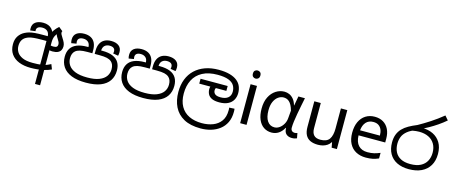

<svg xmlns="http://www.w3.org/2000/svg" viewBox="-54 -1577 6016 2552"><g transform="rotate(15 2953.5 -300.5)"><path d="M344 11Q251 11 182 -16.5Q113 -44 74.5 -98.5Q36 -153 36 -233Q36 -300 65.5 -345Q95 -390 143 -415Q172 -430 204.5 -439Q237 -448 281.5 -451.5Q326 -455 389 -455H456Q453 -502 426.5 -524Q400 -546 359 -546Q320 -546 300 -531.5Q280 -517 280 -492Q280 -488 280.5 -484Q281 -480 281 -477L210 -468Q209 -477 208.5 -485Q208 -493 208 -499Q208 -554 247 -583Q286 -612 354 -612Q392 -612 422.5 -600Q453 -588 474 -564.5Q495 -541 506 -507.5Q517 -474 517 -430V-389H396Q326 -389 284.5 -385Q243 -381 218 -373Q193 -365 172 -352Q143 -334 127.5 -303.5Q112 -273 112 -229Q112 -185 135 -146.5Q158 -108 210.5 -84Q263 -60 352 -60Q387 -60 419 -61.5Q451 -63 482 -70L502 -72Q527 -77 550 -86.5Q573 -96 598 -109L624 -42Q578 -21 529.5 -9.5Q481 2 434 6.5Q387 11 344 11ZM456 202V-393Q461 -439 475 -478Q489 -517 513 -550.5Q537 -584 571 -613L626 -569Q612 -558 600 -547Q588 -536 578 -526Q556 -503 545 -481.5Q534 -460 530 -437.5Q526 -415 526 -389V202ZM566 -275Q544 -275 514 -283Q484 -291 463 -310L478 -366Q504 -350 524 -345.5Q544 -341 562 -341Q595 -341 608 -352Q621 -363 621 -384Q621 -403 613.5 -418.5Q606 -434 592 -456Q576 -480 569 -497.5Q562 -515 562 -536L626 -569Q623 -564 621.5 -560Q620 -556 620 -548Q620 -537 627 -523Q634 -509 653 -479Q671 -452 682 -427.5Q693 -403 693 -376Q693 -348 681 -325Q669 -302 641.5 -288.5Q614 -275 566 -275Z M1102 11Q982 11 902.5 -21Q823 -53 783.5 -112Q744 -171 744 -251Q744 -317 772 -362.5Q800 -408 857 -431.5Q914 -455 1000 -455H1023L1016 -452Q1015 -501 988.5 -523.5Q962 -546 923 -546Q886 -546 866.5 -531Q847 -516 847 -487Q847 -482 848.5 -472.5Q850 -463 851 -458L781 -446Q777 -458 775.5 -470.5Q774 -483 774 -496Q774 -553 812.5 -582.5Q851 -612 918 -612Q972 -612 1010 -591.5Q1048 -571 1067.5 -530.5Q1087 -490 1087 -430V-389H1022Q955 -389 917 -380Q879 -371 856 -351Q837 -335 827 -309.5Q817 -284 817 -249Q817 -196 846 -153Q875 -110 938 -85Q1001 -60 1103 -60Q1204 -60 1267 -85Q1330 -110 1359.5 -152.5Q1389 -195 1389 -249Q1389 -284 1379 -309.5Q1369 -335 1350 -351Q1327 -371 1289 -380Q1251 -389 1183 -389H1119V-430Q1119 -490 1139 -530.5Q1159 -571 1197 -591.5Q1235 -612 1289 -612Q1355 -612 1393.5 -582.5Q1432 -553 1432 -496Q1432 -483 1430.5 -470.5Q1429 -458 1426 -446L1355 -458Q1357 -463 1358 -472.5Q1359 -482 1359 -487Q1359 -516 1340 -531Q1321 -546 1283 -546Q1244 -546 1218 -523.5Q1192 -501 1190 -452L1186 -455H1206Q1294 -455 1350.5 -431.5Q1407 -408 1434.5 -362.5Q1462 -317 1462 -251Q1462 -170 1422.5 -111Q1383 -52 1303.5 -20.5Q1224 11 1102 11Z M1892 11Q1772 11 1692.5 -21Q1613 -53 1573.5 -112Q1534 -171 1534 -251Q1534 -317 1562 -362.5Q1590 -408 1647 -431.5Q1704 -455 1790 -455H1813L1806 -452Q1805 -501 1778.5 -523.5Q1752 -546 1713 -546Q1676 -546 1656.5 -531Q1637 -516 1637 -487Q1637 -482 1638.5 -472.5Q1640 -463 1641 -458L1571 -446Q1567 -458 1565.5 -470.5Q1564 -483 1564 -496Q1564 -553 1602.5 -582.5Q1641 -612 1708 -612Q1762 -612 1800 -591.5Q1838 -571 1857.5 -530.5Q1877 -490 1877 -430V-389H1812Q1745 -389 1707 -380Q1669 -371 1646 -351Q1627 -335 1617 -309.5Q1607 -284 1607 -249Q1607 -196 1636 -153Q1665 -110 1728 -85Q1791 -60 1893 -60Q1994 -60 2057 -85Q2120 -110 2149.5 -152.5Q2179 -195 2179 -249Q2179 -284 2169 -309.5Q2159 -335 2140 -351Q2117 -371 2079 -380Q2041 -389 1973 -389H1909V-430Q1909 -490 1929 -530.5Q1949 -571 1987 -591.5Q2025 -612 2079 -612Q2145 -612 2183.5 -582.5Q2222 -553 2222 -496Q2222 -483 2220.5 -470.5Q2219 -458 2216 -446L2145 -458Q2147 -463 2148 -472.5Q2149 -482 2149 -487Q2149 -516 2130 -531Q2111 -546 2073 -546Q2034 -546 2008 -523.5Q1982 -501 1980 -452L1976 -455H1996Q2084 -455 2140.5 -431.5Q2197 -408 2224.5 -362.5Q2252 -317 2252 -251Q2252 -170 2212.5 -111Q2173 -52 2093.5 -20.5Q2014 11 1892 11Z M2734 204Q2592 204 2501.5 154Q2411 104 2367.5 15.5Q2324 -73 2324 -189Q2324 -287 2354.5 -365Q2385 -443 2443 -498Q2501 -553 2583 -582.5Q2665 -612 2768 -612Q2858 -612 2921 -594Q2984 -576 3023 -544.5Q3062 -513 3079.5 -470.5Q3097 -428 3097 -379Q3097 -326 3073.5 -284Q3050 -242 3002.5 -218.5Q2955 -195 2884 -195Q2819 -195 2781 -213Q2743 -231 2727 -262.5Q2711 -294 2711 -333Q2711 -349 2716 -365.5Q2721 -382 2728 -396L2771 -374L2729 -367H2564V-434H2937V-367H2756L2817 -398Q2801 -383 2792.5 -367.5Q2784 -352 2784 -334Q2784 -316 2792.5 -300Q2801 -284 2822.5 -274Q2844 -264 2883 -264Q2951 -264 2986.5 -294Q3022 -324 3022 -378Q3022 -426 2999.5 -463.5Q2977 -501 2922 -522.5Q2867 -544 2771 -544Q2647 -544 2564 -499.5Q2481 -455 2440 -375Q2399 -295 2399 -187Q2399 -83 2439.5 -11.5Q2480 60 2555 96Q2630 132 2732 132Q2815 132 2883.5 105.5Q2952 79 2992.5 22.5Q3033 -34 3033 -124Q3033 -129 3033 -141Q3033 -153 3031 -162L3103 -166Q3105 -155 3105.5 -144.5Q3106 -134 3106 -123Q3106 -38 3076 23.5Q3046 85 2993.5 125Q2941 165 2874.5 184.5Q2808 204 2734 204Z M3313 -536V0H3225V-536ZM3270 -737Q3290 -737 3305.5 -723.5Q3321 -710 3321 -681Q3321 -653 3305.5 -639Q3290 -625 3270 -625Q3248 -625 3233 -639Q3218 -653 3218 -681Q3218 -710 3233 -723.5Q3248 -737 3270 -737Z M3658 13Q3597 13 3550 -18.5Q3503 -50 3476.5 -111.5Q3450 -173 3450 -262Q3450 -356 3483 -421.5Q3516 -487 3570.5 -522Q3625 -557 3688 -557Q3722 -557 3754.5 -543Q3787 -529 3813.5 -497.5Q3840 -466 3855 -414H3858L3881 -543H3971Q3960 -490 3948.5 -431Q3937 -372 3926.5 -314.5Q3916 -257 3909.5 -206.5Q3903 -156 3903 -119Q3903 -92 3918.5 -77.5Q3934 -63 3957 -63Q3966 -63 3976 -65Q3986 -67 3994 -71L4007 -1Q3996 4 3979 8.5Q3962 13 3938 13Q3890 13 3860.5 -13.5Q3831 -40 3831 -97H3827Q3765 13 3658 13ZM3677 -64Q3713 -64 3745.5 -86.5Q3778 -109 3800 -147.5Q3822 -186 3825 -232L3834 -335Q3822 -379 3806.5 -407.5Q3791 -436 3773 -452Q3755 -468 3735.5 -474Q3716 -480 3697 -480Q3658 -480 3623 -455.5Q3588 -431 3566 -383Q3544 -335 3544 -263Q3544 -168 3579.5 -116Q3615 -64 3677 -64Z M4556 -536V0H4484L4471 -71H4467Q4450 -43 4423 -25Q4396 -7 4364 1.5Q4332 10 4297 10Q4233 10 4189.5 -10.5Q4146 -31 4124 -74Q4102 -117 4102 -185V-536H4191V-191Q4191 -127 4220 -95Q4249 -63 4310 -63Q4399 -63 4433.5 -113Q4468 -163 4468 -257V-536Z M4933 -546Q5002 -546 5051.5 -516Q5101 -486 5127.5 -431.5Q5154 -377 5154 -304V-251H4787Q4789 -160 4833.5 -112.5Q4878 -65 4958 -65Q5009 -65 5048.5 -74.5Q5088 -84 5130 -102V-25Q5089 -7 5049 1.5Q5009 10 4954 10Q4878 10 4819.5 -21Q4761 -52 4728.5 -113.5Q4696 -175 4696 -264Q4696 -352 4725.5 -415Q4755 -478 4808.5 -512Q4862 -546 4933 -546ZM4932 -474Q4869 -474 4832.5 -433.5Q4796 -393 4789 -321H5062Q5062 -367 5048 -401Q5034 -435 5005.5 -454.5Q4977 -474 4932 -474Z M5547 11Q5451 11 5382.5 -23Q5314 -57 5277.5 -121.5Q5241 -186 5241 -277Q5241 -339 5259 -386Q5277 -433 5311.5 -469Q5346 -505 5395.5 -533Q5445 -561 5507 -586Q5583 -628 5667.5 -683Q5752 -738 5834 -805L5882 -749Q5831 -705 5775 -667Q5719 -629 5665.5 -599Q5612 -569 5567 -550L5525 -521Q5440 -493 5394 -455Q5348 -417 5331 -372.5Q5314 -328 5314 -279Q5314 -215 5338.5 -165.5Q5363 -116 5415 -88Q5467 -60 5548 -60Q5635 -60 5690 -89Q5745 -118 5771.5 -168Q5798 -218 5798 -281Q5798 -352 5768 -402.5Q5738 -453 5683.5 -479.5Q5629 -506 5554 -506Q5534 -506 5510.5 -503.5Q5487 -501 5463.5 -496.5Q5440 -492 5419 -485L5494 -555Q5511 -562 5531 -564Q5551 -566 5578 -566Q5663 -566 5729 -534Q5795 -502 5833 -439Q5871 -376 5871 -283Q5871 -190 5831.5 -124Q5792 -58 5719.5 -23.5Q5647 11 5547 11Z"/></g></svg>

Font: lsinhala05
Style: Book
Weight: 400
Designer: Jelle Bosma - Monotype Design Team
Foundry: Monotype Imaging Inc.
Version: Version 2.003